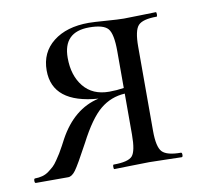

<svg xmlns="http://www.w3.org/2000/svg" viewBox="-56 -446 530 503"><g transform="rotate(-10 209.5 -194.5)"><path d="M389 -12Q392 -12 392 -6Q392 0 389 0Q379 0 349.5 -1Q320 -2 303 -2Q283 -2 252.5 -1Q222 0 210 0Q208 0 208 -6Q208 -12 210 -12Q249 -12 260 -24.5Q271 -37 271 -81V-190Q234 -188 205.5 -164.5Q177 -141 146 -81Q117 -27 107 -13.5Q97 0 87 0H1Q-2 0 -2 -6Q-2 -12 1 -12Q11 -12 20.5 -14.5Q30 -17 38 -23Q46 -29 51.5 -34Q57 -39 64 -49.5Q71 -60 74.5 -65.5Q78 -71 85 -84Q92 -97 94 -101Q134 -174 201 -189Q80 -198 80 -285Q80 -333 115.5 -361Q151 -389 210 -389Q222 -389 255.5 -386.5Q289 -384 303 -384Q320 -384 349 -385Q378 -386 388 -386Q390 -386 390 -380Q390 -374 388 -374Q351 -374 339 -361Q327 -348 327 -305V-81Q327 -38 339.5 -25Q352 -12 389 -12ZM140 -308Q140 -261 164 -231.5Q188 -202 232 -202Q252 -202 271 -205V-303Q271 -349 259 -363Q247 -377 209 -377Q140 -377 140 -308Z"/></g></svg>

Font: Cormorant Infant
Style: Regular
Weight: 400
Designer: Christian Thalmann (Catharsis Fonts)
Version: Version 1.000;PS 002.000;hotconv 1.0.88;makeotf.lib2.5.64775